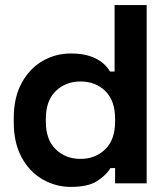

<svg xmlns="http://www.w3.org/2000/svg" viewBox="-20 -720 654 754"><path d="M34 -240V-256Q34 -337 65 -394Q96 -451 147 -480.5Q198 -510 258 -510Q303 -510 333.5 -499.5Q364 -489 383 -473Q402 -457 412 -439H430V-700H556V0H432V-60H414Q397 -32 361.5 -9Q326 14 258 14Q199 14 147.5 -15.5Q96 -45 65 -102Q34 -159 34 -240ZM432 -243V-253Q432 -325 393.5 -362.5Q355 -400 296 -400Q238 -400 199 -362.5Q160 -325 160 -253V-243Q160 -171 199 -133.5Q238 -96 296 -96Q354 -96 393 -133.5Q432 -171 432 -243Z"/></svg>

Font: Space Grotesk Frontify
Style: Bold
Weight: 700
Designer: Florian Karsten
Version: Version 2.000